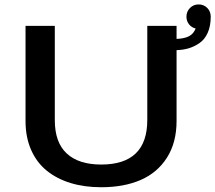

<svg xmlns="http://www.w3.org/2000/svg" viewBox="-20 -814 948 846"><path d="M426 11Q352 11 291.2 -7.5Q230.5 -26 186 -62Q141.5 -98 117 -153.8Q92.5 -209.5 92.5 -281V-700H221.5V-284.5Q221.5 -186.5 274 -137.8Q326.5 -89 426 -89Q629 -89 629 -285.5V-700H758V-642.5Q793 -644 813 -654.5Q833 -665 842 -688.5Q824 -692.5 812.8 -707Q801.5 -721.5 801.5 -740.5Q801.5 -763 817 -778.8Q832.5 -794.5 855 -794.5Q878 -794.5 893.2 -779Q908.5 -763.5 908.5 -740.5Q908.5 -699 895.2 -669.5Q882 -640 859 -624.2Q836 -608.5 811.5 -601.2Q787 -594 758 -593V-281Q758 -186 715.8 -119.5Q673.5 -53 599.8 -21Q526 11 426 11Z"/></svg>

Font: League Mono Wide Medium
Style: Regular
Weight: 500
Width: 8
Designer: Tyler Finck
Foundry: The League of Moveable Type / Tyler Finck
Version: Version 2.210